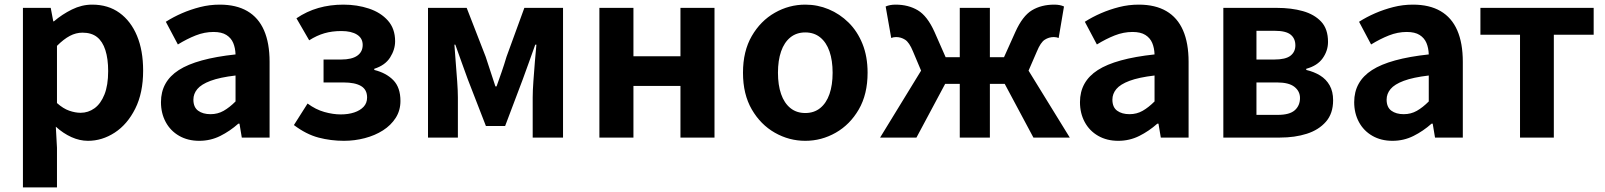

<svg xmlns="http://www.w3.org/2000/svg" viewBox="-20 -594 6930 829"><path d="M79 215V-560H199L210 -502H213Q248 -532 290.5 -553Q333 -574 378 -574Q447 -574 496 -538.5Q545 -503 571.5 -439.5Q598 -376 598 -289Q598 -193 564 -125Q530 -57 475.5 -21.5Q421 14 360 14Q324 14 288.5 -2Q253 -18 221 -47L226 44V215ZM328 -107Q361 -107 388 -126.5Q415 -146 431 -186Q447 -226 447 -287Q447 -340 435 -377.5Q423 -415 399 -434Q375 -453 336 -453Q308 -453 281.5 -439Q255 -425 226 -396V-149Q253 -125 279 -116Q305 -107 328 -107Z M840 14Q791 14 753.5 -7.5Q716 -29 695.5 -67Q675 -105 675 -153Q675 -242 752 -291.5Q829 -341 997 -359Q996 -387 987 -408.5Q978 -430 957.5 -443Q937 -456 902 -456Q863 -456 825 -441Q787 -426 748 -402L696 -500Q729 -521 766 -537Q803 -553 844 -563.5Q885 -574 929 -574Q1000 -574 1048 -546Q1096 -518 1120 -463Q1144 -408 1144 -327V0H1024L1014 -60H1009Q973 -28 931 -7Q889 14 840 14ZM889 -101Q920 -101 945.5 -115.5Q971 -130 997 -156V-268Q929 -260 889 -245Q849 -230 832 -209.5Q815 -189 815 -164Q815 -131 835.5 -116Q856 -101 889 -101Z M1465 14Q1408 14 1355 0Q1302 -14 1249 -54L1308 -147Q1343 -121 1380.5 -110.5Q1418 -100 1451 -100Q1484 -100 1509.5 -108.5Q1535 -117 1550 -133Q1565 -149 1565 -173Q1565 -207 1539 -222.5Q1513 -238 1463 -238H1377V-337H1453Q1499 -337 1522.5 -353.5Q1546 -370 1546 -400Q1546 -429 1521.5 -444.5Q1497 -460 1454 -460Q1414 -460 1381 -450.5Q1348 -441 1315 -420L1260 -515Q1304 -545 1354.5 -559.5Q1405 -574 1463 -574Q1522 -574 1573 -557Q1624 -540 1655 -505Q1686 -470 1686 -416Q1686 -380 1664.5 -346Q1643 -312 1596 -297V-292Q1648 -279 1678.5 -247.5Q1709 -216 1709 -158Q1709 -117 1688.5 -85Q1668 -53 1633.5 -31Q1599 -9 1555 2.5Q1511 14 1465 14Z M1828 0V-560H1995L2077 -349Q2088 -315 2098.5 -283.5Q2109 -252 2119 -221H2124Q2135 -252 2146 -283.5Q2157 -315 2167 -349L2244 -560H2411V0H2280V-173Q2280 -201 2283 -243Q2286 -285 2289.5 -328Q2293 -371 2296 -401H2291Q2279 -366 2264 -325.5Q2249 -285 2237 -251L2161 -50H2078L2000 -251Q1988 -285 1973 -325.5Q1958 -366 1946 -401H1942Q1944 -371 1947.5 -328Q1951 -285 1954 -243Q1957 -201 1957 -173V0Z M2568 0V-560H2715V-351H2918V-560H3065V0H2918V-223H2715V0Z M3457 14Q3387 14 3325.5 -21Q3264 -56 3226 -121.5Q3188 -187 3188 -280Q3188 -373 3226 -438.5Q3264 -504 3325.5 -539Q3387 -574 3457 -574Q3510 -574 3558 -554Q3606 -534 3644 -496.5Q3682 -459 3704 -404.5Q3726 -350 3726 -280Q3726 -187 3688 -121.5Q3650 -56 3588.5 -21Q3527 14 3457 14ZM3457 -106Q3495 -106 3521.5 -127.5Q3548 -149 3561.5 -188Q3575 -227 3575 -280Q3575 -333 3561.5 -372Q3548 -411 3521.5 -432.5Q3495 -454 3457 -454Q3419 -454 3392.5 -432.5Q3366 -411 3352.5 -372Q3339 -333 3339 -280Q3339 -227 3352.5 -188Q3366 -149 3392.5 -127.5Q3419 -106 3457 -106Z M3780 0 3957 -289 3922 -372Q3906 -411 3888 -422.5Q3870 -434 3849 -434Q3843 -434 3838 -433Q3833 -432 3828 -430L3804 -566Q3822 -574 3847 -574Q3902 -574 3943 -549.5Q3984 -525 4015 -456L4063 -347H4124V-560H4254V-347H4315L4364 -456Q4395 -525 4435.5 -549.5Q4476 -574 4532 -574Q4557 -574 4574 -566L4551 -430Q4546 -432 4541 -433Q4536 -434 4530 -434Q4509 -434 4491 -422.5Q4473 -411 4457 -372L4421 -289L4599 0H4442L4318 -232H4254V0H4124V-232H4061L3937 0Z M4808 14Q4759 14 4721.5 -7.5Q4684 -29 4663.5 -67Q4643 -105 4643 -153Q4643 -242 4720 -291.5Q4797 -341 4965 -359Q4964 -387 4955 -408.5Q4946 -430 4925.5 -443Q4905 -456 4870 -456Q4831 -456 4793 -441Q4755 -426 4716 -402L4664 -500Q4697 -521 4734 -537Q4771 -553 4812 -563.5Q4853 -574 4897 -574Q4968 -574 5016 -546Q5064 -518 5088 -463Q5112 -408 5112 -327V0H4992L4982 -60H4977Q4941 -28 4899 -7Q4857 14 4808 14ZM4857 -101Q4888 -101 4913.5 -115.5Q4939 -130 4965 -156V-268Q4897 -260 4857 -245Q4817 -230 4800 -209.5Q4783 -189 4783 -164Q4783 -131 4803.5 -116Q4824 -101 4857 -101Z M5262 0V-560H5493Q5556 -560 5605.5 -546Q5655 -532 5684.5 -500.5Q5714 -469 5714 -413Q5714 -375 5691 -342.5Q5668 -310 5620 -297V-292Q5654 -284 5680 -268Q5706 -252 5721 -225.5Q5736 -199 5736 -161Q5736 -104 5705 -68.5Q5674 -33 5622.5 -16.5Q5571 0 5506 0ZM5405 -337H5482Q5531 -337 5552 -353.5Q5573 -370 5573 -398Q5573 -428 5552.5 -444.5Q5532 -461 5484 -461H5405ZM5405 -98H5497Q5548 -98 5570.5 -118Q5593 -138 5593 -171Q5593 -200 5569 -219Q5545 -238 5494 -238H5405Z M5992 14Q5943 14 5905.5 -7.5Q5868 -29 5847.5 -67Q5827 -105 5827 -153Q5827 -242 5904 -291.5Q5981 -341 6149 -359Q6148 -387 6139 -408.5Q6130 -430 6109.5 -443Q6089 -456 6054 -456Q6015 -456 5977 -441Q5939 -426 5900 -402L5848 -500Q5881 -521 5918 -537Q5955 -553 5996 -563.5Q6037 -574 6081 -574Q6152 -574 6200 -546Q6248 -518 6272 -463Q6296 -408 6296 -327V0H6176L6166 -60H6161Q6125 -28 6083 -7Q6041 14 5992 14ZM6041 -101Q6072 -101 6097.5 -115.5Q6123 -130 6149 -156V-268Q6081 -260 6041 -245Q6001 -230 5984 -209.5Q5967 -189 5967 -164Q5967 -131 5987.5 -116Q6008 -101 6041 -101Z M6543 0V-444H6372V-560H6861V-444H6689V0Z"/></svg>

Font: Noto Sans KR
Style: Bold
Weight: 700
Designer: Ryoko NISHIZUKA  (kana, bopomofo & ideographs); Paul D. Hunt (Latin, Greek & Cyrillic); Sandoll Communications , Soo-you
Foundry: Adobe
Version: Version 2.004-H2;hotconv 1.0.118;makeotfexe 2.5.65603